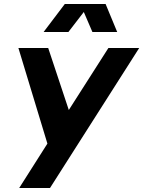

<svg xmlns="http://www.w3.org/2000/svg" viewBox="-20 -940 716 960"><path d="M76 0H230L676 -700H522L324 -390L221 -700H72L217 -222ZM198 -780H322L399 -880L442 -780H566L508 -920H304Z"/></svg>

Font: Uncut Sans
Style: Bold Italic
Weight: 700
Italic angle: -10°
Designer: Kasper Nordkvist
Foundry: Uncut Type
Version: Version 1.111;FEAKit 1.0